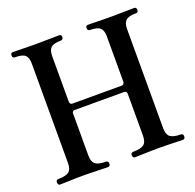

<svg xmlns="http://www.w3.org/2000/svg" viewBox="-127 -859 1007 991"><g transform="rotate(-20 376.5 -363.0)"><path d="M40 0Q27 0 27 -16Q27 -30 40 -30Q80 -30 97.5 -42.5Q115 -55 115 -91V-637Q115 -669 100.5 -683Q86 -697 45 -697Q31 -697 31 -711Q31 -721 35 -723.5Q39 -726 45 -726Q51 -726 74.5 -725.5Q98 -725 125.5 -724.5Q153 -724 169 -724Q181 -724 200.5 -724.5Q220 -725 240.5 -725Q261 -725 276.5 -725.5Q292 -726 296 -726Q310 -726 310 -713Q310 -697 296 -697Q256 -697 241.5 -683Q227 -669 227 -637V-386Q227 -381 230.5 -376Q234 -371 239 -371H513Q518 -371 522.5 -376Q527 -381 527 -386V-637Q527 -669 512 -683Q497 -697 457 -697Q443 -697 443 -713Q443 -726 457 -726Q462 -726 486 -725.5Q510 -725 538 -724.5Q566 -724 581 -724Q593 -724 613 -724.5Q633 -725 653.5 -725Q674 -725 689.5 -725.5Q705 -726 709 -726Q722 -726 722 -711Q722 -697 709 -697Q669 -697 653.5 -683Q638 -669 638 -637V-91Q638 -56 655.5 -43Q673 -30 713 -30Q720 -30 723 -25.5Q726 -21 726 -16Q726 0 713 0Q706 0 680.5 -1Q655 -2 626 -2.5Q597 -3 581 -3Q566 -3 537.5 -2.5Q509 -2 484 -1Q459 0 452 0Q438 0 438 -16Q438 -30 452 -30Q493 -30 510 -43Q527 -56 527 -91V-323Q527 -328 523 -332Q519 -336 513 -336H239Q234 -336 230.5 -332Q227 -328 227 -323V-91Q227 -57 243.5 -43.5Q260 -30 301 -30Q308 -30 311.5 -25.5Q315 -21 315 -16Q315 0 301 0Q296 0 279.5 -0.5Q263 -1 242 -1.5Q221 -2 201 -2.5Q181 -3 169 -3Q153 -3 125 -2.5Q97 -2 72 -1Q47 0 40 0Z"/></g></svg>

Font: Zen Old Mincho
Style: Bold
Weight: 700
Designer: Yoshimichi Ohira
Foundry: Positype
Version: Version 1.500